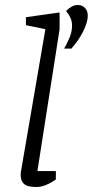

<svg xmlns="http://www.w3.org/2000/svg" viewBox="-20 -747 372 770"><path d="M124 3Q106 3 92 -1Q78 -5 70.5 -16Q63 -27 63 -46Q63 -48 63 -51.5Q63 -55 64 -59L162 -630L84 -646V-678L219 -697V-630L130 -61H204V-27Q202 -26 190.5 -18.5Q179 -11 161.5 -4Q144 3 124 3ZM237 -552Q245 -565 257 -591.5Q269 -618 269 -644Q269 -661 262.5 -675.5Q256 -690 245 -703Q256 -714 267.5 -720.5Q279 -727 292 -727Q309 -727 320.5 -715.5Q332 -704 332 -684Q332 -658 313.5 -621Q295 -584 266 -552Z"/></svg>

Font: Faustina Light Light
Style: Italic
Weight: 300
Italic angle: -8°
Version: Version 1.200